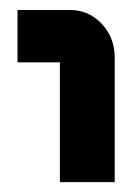

<svg xmlns="http://www.w3.org/2000/svg" viewBox="-20 -645 280 385"><path d="M100.1 -279.8V-520H15.1V-625H120.1Q157.7 -625 183.6 -597.7Q210 -569.8 210 -529.8V-279.8Z"/></svg>

Font: Horta
Style: Regular
Weight: 600
Width: 3
Version: Version 0.11